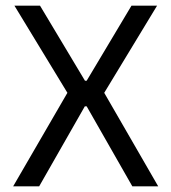

<svg xmlns="http://www.w3.org/2000/svg" viewBox="-20 -659 606 679"><path d="M118.5 0H26.5L224 -340.5V-321.5L31 -639H121.5L280.5 -373.5H286.5L445 -639H535.5L343 -321.5V-340.5L539.5 0H448L286.5 -283H280Z"/></svg>

Font: Anek Malayalam Medium
Style: Regular
Weight: 400
Version: Version 1.003